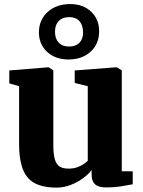

<svg xmlns="http://www.w3.org/2000/svg" viewBox="-20 -888 685 920"><path d="M487.5 10Q451 10 435 -5.5Q419 -21 419 -50.5V-73.5Q404 -53 377.2 -33.5Q350.5 -14 317.8 -1.5Q285 11 250.5 11Q153.5 11 112.5 -37.2Q71.5 -85.5 71.5 -198V-475L24.5 -488.5V-550.5L211.5 -565.5H213L235.5 -551V-194.5Q235.5 -151.5 242.2 -126.5Q249 -101.5 264.8 -90.8Q280.5 -80 307.5 -80Q331 -80 349 -86.2Q367 -92.5 380 -101.2Q393 -110 400.5 -117.5V-475L338 -490.5V-550.5L535.5 -565.5H539.5L563.5 -551V-67.5L616 -67V-5Q597.5 -1.5 563.8 4.2Q530 10 487.5 10ZM308.5 -603Q244.5 -603 205 -640.2Q165.5 -677.5 166.5 -736Q168 -795 209.5 -831.8Q251 -868.5 316.5 -868.5Q379 -868.5 417.5 -831.2Q456 -794 455 -735.5Q454.5 -677 413.8 -640Q373 -603 308.5 -603ZM311 -665Q342.5 -665 360.2 -682.8Q378 -700.5 378 -732.5Q378 -767 360.8 -786.5Q343.5 -806 312 -806Q279.5 -806 261.5 -787.5Q243.5 -769 243.5 -736Q243.5 -702.5 261.2 -683.8Q279 -665 311 -665Z"/></svg>

Font: Merriweather 24pt Black
Style: Regular
Weight: 900
Designer: Eben Sorkin
Foundry: Eben Sorkin
Version: Version 2.100